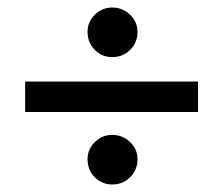

<svg xmlns="http://www.w3.org/2000/svg" viewBox="-20 -486 594 511"><path d="M346 -62Q346 -34 326.5 -14.5Q307 5 279 5Q251 5 232 -14.5Q213 -34 213 -62Q213 -89 232.5 -108Q252 -127 279 -127Q306 -127 326 -108Q346 -89 346 -62ZM346 -401Q346 -373 326.5 -353.5Q307 -334 279 -334Q251 -334 232 -353.5Q213 -373 213 -401Q213 -428 232.5 -447Q252 -466 279 -466Q306 -466 326 -447Q346 -428 346 -401ZM507 -188H47V-269H507Z"/></svg>

Font: GFS Artemisia
Style: Bold
Weight: 700
Designer: Designed by Takis Katsoulidis.
Foundry: Designed by Takis Katsoulidis.
Version: Version 1.0